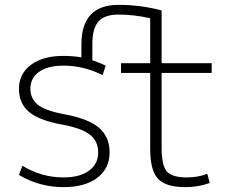

<svg xmlns="http://www.w3.org/2000/svg" viewBox="-20 -760 969 790"><path d="M645 -460V-153Q645 -78 667 -54Q689 -30 748 -30Q796 -30 833 -45L843 -7Q795 10 743 10Q662 10 630 -24.5Q598 -59 598 -147V-460H478V-500H598V-685Q531 -700 468 -700Q410 -700 385 -671.5Q360 -643 360 -578V-512Q393 -501 415 -490L402 -451Q324 -490 241 -490Q177 -490 141 -464.5Q105 -439 105 -395Q105 -355 134.5 -330Q164 -305 244 -290Q343 -272 387 -234.5Q431 -197 431 -133Q431 -67 380.5 -28.5Q330 10 241 10Q143 10 58 -40L72 -78Q151 -30 241 -30Q308 -30 346 -57.5Q384 -85 384 -133Q384 -179 350.5 -205.5Q317 -232 238 -247Q142 -264 100 -299Q58 -334 58 -395Q58 -456 107 -493Q156 -530 241 -530Q279 -530 315 -524V-578Q315 -740 468 -740Q559 -740 645 -717V-500H851V-460Z"/></svg>

Font: Mplus 1p Light
Style: Regular
Weight: 300
Version: Version 1.061